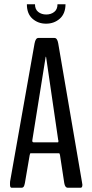

<svg xmlns="http://www.w3.org/2000/svg" viewBox="-20 -880 429 900"><path d="M195.8 -769Q158.7 -769 132.3 -792.2Q106 -815.4 106 -859.9H144Q144 -835.9 159.4 -824Q174.8 -812 196.8 -812Q218.8 -812 234.1 -824Q249.5 -835.9 249.5 -859.9H287.1Q286.6 -815.4 260 -792.2Q233.4 -769 195.8 -769ZM137.7 -212.9H251.5Q253.9 -212.9 253.9 -219.7Q253.9 -222.7 252.9 -223.1L196.3 -611.3Q196.3 -611.3 195.3 -614.3Q193.8 -614.3 193.8 -611.8L131.8 -224.6Q131.3 -222.7 131.3 -220.2Q131.3 -212.9 137.7 -212.9ZM34.2 0Q26.9 0 26.9 -14.6V-21.5Q26.9 -26.4 27.3 -29.3L142.1 -676.8Q147 -702.1 159.7 -702.1H235.4Q248.5 -702.1 252.9 -676.8L363.8 -29.3Q363.8 -26.9 365 -21.7Q366.2 -16.6 366.2 -14.2Q366.2 0 358.4 0H297.9Q284.7 0 281.2 -22L261.2 -153.3Q259.3 -161.6 256.8 -161.6H123Q121.1 -161.6 119.1 -152.8L96.7 -22Q94.2 -8.8 90.8 -4.4Q87.4 0 81.5 0Z"/></svg>

Font: BenchNine
Style: Regular
Weight: 400
Designer: Vernon Adams
Foundry: Vernon Adams
Version: Version 1 ; ttfautohint (v0.92.18-e454-dirty) -l 8 -r 50 -G 